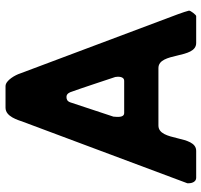

<svg xmlns="http://www.w3.org/2000/svg" viewBox="-38 -710 747 712"><g transform="rotate(-90 336.0 -353.5)"><path d="M13 -27C13 -15 19 0 33 0H133C193 0 167 -140 227 -140H440C500 -140 473 0 533 0H633C637 0 654 -21 653 -27C653 -29 644 -57 640 -67C607 -155 453 -565 420 -653C415 -669 395 -707 373 -707H293C260 -707 248 -662 240 -640C206 -549 47 -124 13 -33ZM259 -293C259 -296 260 -306 260 -307L313 -467C317 -478 324 -481 333 -481C345 -481 350 -470 353 -460C362 -436 399 -324 407 -300C407 -299 408 -292 408 -290C408 -282 406 -267 393 -267H273C259 -267 259 -285 259 -293Z"/></g></svg>

Font: Asimov Print
Style: C
Weight: 500
Designer: Google
Version: Version 2.000980: 2014